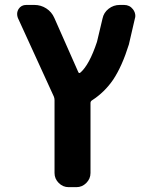

<svg xmlns="http://www.w3.org/2000/svg" viewBox="-20 -566 604 782"><path d="M202.1 -158.2Q202.1 -166 199.2 -172.9L52.7 -493.2Q49.8 -501 49.8 -508.8Q49.8 -519.5 55.7 -529.3Q66.4 -545.9 86.9 -545.9H120.1Q146.5 -545.9 168.5 -531.7Q190.4 -517.6 201.2 -493.2L298.8 -272.5Q301.8 -265.6 307.6 -270.5Q343.8 -301.8 375 -395.5L397.5 -490.2Q402.3 -514.6 422.4 -530.3Q442.4 -545.9 467.8 -545.9H485.4Q507.8 -545.9 521.5 -528.3Q531.2 -515.6 531.2 -501Q531.2 -496.1 529.3 -490.2L504.9 -384.8Q477.5 -296.9 441.4 -242.2Q406.2 -190.4 354.5 -157.2Q348.6 -153.3 348.6 -146.5V138.7Q348.6 162.1 331.5 179.2Q314.5 196.3 291 196.3H259.8Q236.3 196.3 219.2 179.2Q202.1 162.1 202.1 138.7Z"/></svg>

Font: Gen Jyuu Gothic Bold
Style: Bold
Weight: 700
Designer: [Source Han Sans]
Ryoko NISHIZUKA  (kana & ideographs); Paul D. Hunt (Latin, Greek & Cyrillic); Wenlong ZHANG  (bopomofo
Version: Version 1.002.20150607